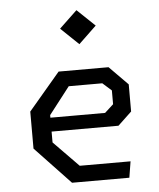

<svg xmlns="http://www.w3.org/2000/svg" viewBox="-55 -834 730 881"><g transform="rotate(-5 310.0 -393.5)"><path d="M330 -630.5 412 -709 330 -787 248 -709ZM241 0H505L517 -74.5H283L168 -192V-242H476L539.5 -302V-427L454 -513.5H224L78.5 -342V-171.5ZM264.5 -442.5H419L460 -406V-342.5L420 -306H168V-318Z"/></g></svg>

Font: FontWithASyntaxHighlighterNightOwl
Style: Regular
Weight: 400
Designer: Riley Cran & the Lettermatic Team
Foundry: Lettermatic
Version: Version 1.000 (FontWithASyntaxHighlighterNightOwl)